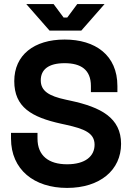

<svg xmlns="http://www.w3.org/2000/svg" viewBox="-20 -908 646 942"><path d="M309 14C471 14 574 -74 574 -202C574 -330 475 -382 326 -414L303 -419C219 -437 180 -462 180 -514C180 -566 217 -598 297 -598C377 -598 426 -566 426 -486V-456H556V-486C556 -638 447 -714 297 -714C147 -714 50 -638 50 -510C50 -382 135 -333 280 -301L303 -296C393 -276 444 -256 444 -198C444 -142 399 -102 309 -102C219 -102 164 -144 164 -228V-256H34V-228C34 -76 147 14 309 14ZM109 -888 223 -758H379L493 -888H359L310 -822H292L243 -888Z"/></svg>

Font: Meta Space
Style: Bold
Weight: 700
Designer: Meta Pool / Florian Karsten
Foundry: Meta Pool / Florian Karsten
Version: Version 2.000;Glyphs 3.1.1 (3137)